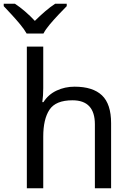

<svg xmlns="http://www.w3.org/2000/svg" viewBox="-59 -1010 697 1030"><path d="M173 -760V-537Q173 -497 168 -462H174Q200 -503 244.5 -524Q289 -545 341 -545Q439 -545 488 -498.5Q537 -452 537 -349V0H450V-343Q450 -472 330 -472Q240 -472 206.5 -421.5Q173 -371 173 -277V0H85V-760ZM84 -830Q71 -853 49 -879.5Q27 -906 3 -932Q-21 -958 -39 -977V-990H21Q47 -973 75 -949Q103 -925 128 -898Q155 -925 183 -949Q211 -973 237 -990H299V-977Q280 -958 255.5 -932Q231 -906 208.5 -879.5Q186 -853 174 -830Z"/></svg>

Font: Noto IKEA Simplified Chinese
Style: Regular
Weight: 400
Designer: Monotype Design Team
Foundry: Monotype Imaging Inc.
Version: Version 1.100